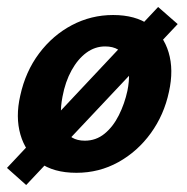

<svg xmlns="http://www.w3.org/2000/svg" viewBox="-26 -481 535 550"><path d="M49 49 -6 0 427 -461 483 -412ZM193 14Q127 14 87 -15.5Q47 -45 32.5 -95.5Q18 -146 32 -207Q47 -276 86 -328Q125 -380 180 -409Q235 -438 298 -438Q362 -438 402 -409.5Q442 -381 457 -331Q472 -281 458 -218Q444 -152 406 -99.5Q368 -47 313 -16.5Q258 14 193 14ZM217 -78Q249 -78 273.5 -98Q298 -118 314.5 -151Q331 -184 339 -221Q350 -275 335 -311.5Q320 -348 275 -348Q246 -348 221.5 -330Q197 -312 179 -279.5Q161 -247 153 -204Q142 -148 158 -113Q174 -78 217 -78Z"/></svg>

Font: Ysabeau Office ExtraBold
Style: Italic
Weight: 800
Italic angle: -12°
Designer: Christian Thalmann (Catharsis Fonts)
Version: Version 2.001;gftools[0.9.30]; featfreeze: tnum,lnum,ss02